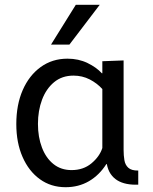

<svg xmlns="http://www.w3.org/2000/svg" viewBox="-20 -778 643 809"><path d="M256.4 10.8Q194.8 10.8 148.2 -22.8Q101.5 -56.4 75.1 -116.5Q48.7 -176.6 48.7 -255.2Q48.7 -336.6 75.7 -398.4Q102.7 -460.2 151.4 -495.5Q200.2 -530.8 264.4 -530.8Q310.9 -530.8 348.7 -512.5Q386.5 -494.2 409.2 -469.2H411.2V-520L500.8 -523.4V-146.4Q500.8 -123.4 504.1 -103.4Q507.3 -83.3 520.6 -71.2Q533.8 -59 562.5 -59.4V0Q536.1 1.2 513.6 -3.3Q491.1 -7.8 474.2 -18.2Q457.3 -28.7 445.9 -45.6Q434.6 -62.6 430.1 -86.7H428.1Q398.4 -40 354.9 -14.6Q311.3 10.8 256.4 10.8ZM281.7 -61.3Q331.3 -61.3 365.4 -89.8Q399.6 -118.3 411.2 -154.3V-402.8Q389.4 -427.1 358.1 -443.3Q326.7 -459.4 289.7 -459.4Q241.3 -459.4 207.8 -431.6Q174.3 -403.7 157.1 -357.7Q139.9 -311.6 139.9 -255.9Q139.9 -200.5 156.8 -156.2Q173.7 -111.8 205.4 -86.6Q237.1 -61.3 281.7 -61.3ZM194.9 -590 299.4 -757.8H400.2L272.4 -590Z"/></svg>

Font: Murecho Thin
Style: Regular
Weight: 100
Designer: Neil Summerour
Foundry: Positype
Version: Version 1.010